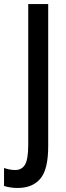

<svg xmlns="http://www.w3.org/2000/svg" viewBox="-70 -734 329 952"><path d="M18 198Q0 198 -17.5 195.5Q-35 193 -50 188V99Q-38 103 -24 106Q-10 109 6 109Q38 109 54 82.5Q70 56 70 -17V-714H169V-9Q169 106 130 152Q91 198 18 198Z"/></svg>

Font: Noto Sans Telugu ExtraCondensed Medium
Style: Regular
Weight: 500
Width: 2
Designer: Jelle Bosma - Monotype Design Team
Foundry: Monotype Imaging Inc.
Version: Version 2.005; ttfautohint (v1.8.4.7-5d5b)